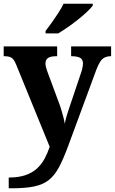

<svg xmlns="http://www.w3.org/2000/svg" viewBox="-20 -786 619 1035"><path d="M27 171Q79.1 171 115.8 158.6Q152.6 146.2 177.7 123.7Q202.8 101.3 219.4 71.1Q235.9 40.9 247.9 5.3L68.1 -435.2Q60.3 -455.6 51.9 -465.7Q43.5 -475.7 32.3 -479.3Q21.2 -483 4.1 -483H-0.1V-536H288.1V-483H283.9Q252.8 -483 238.9 -473.5Q225.1 -464 225.1 -443.7Q225.1 -434.5 227.7 -424.4Q230.2 -414.2 234.2 -403.2L295.6 -237.4Q303.9 -216.7 310.5 -194.4Q317.1 -172.1 322.2 -152.4Q327.3 -132.6 329.1 -118.5Q333.8 -143.4 340.7 -165.7Q347.5 -188 354.1 -207L417 -393.9Q420.8 -403.6 424 -418.8Q427.2 -434.1 427.2 -443.3Q427.2 -465.2 412.7 -473.8Q398.2 -482.4 367.5 -483H363.4V-536H578.9V-483H575.3Q556.9 -482.4 543.3 -475.5Q529.8 -468.7 519.7 -452.8Q509.6 -437 499.3 -410.2L347.9 -0.1Q322.5 68.9 299.1 113.4Q275.7 158 244.7 183.2Q213.8 208.4 166 218.7Q118.2 229 44.1 229H27ZM225.7 -619Q240.7 -638 259 -664Q277.3 -690 294.9 -717Q312.6 -744 322.6 -766H480V-756Q471 -743 449.8 -723Q428.6 -703 401.2 -681Q373.8 -659 345.6 -639.5Q317.3 -620 293.9 -606H225.7Z"/></svg>

Font: Noto Serif Telugu
Style: Regular
Weight: 400
Designer: Jelle Bosma - Monotype Design Team
Foundry: Monotype Imaging Inc.
Version: Version 2.003